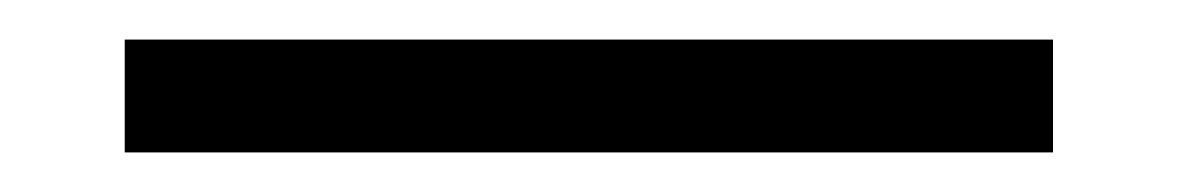

<svg xmlns="http://www.w3.org/2000/svg" viewBox="-20 -13 595 97"><path d="M43 64H512V7H43Z"/></svg>

Font: Noto Serif CJK JP
Style: Regular
Weight: 400
Designer: Ryoko NISHIZUKA 西塚涼子 (kana & ideographs); Frank Grießhammer (Latin, Greek & Cyrillic); Wenlong ZHANG 张文龙 (bopomofo); San
Foundry: Adobe Systems Incorporated
Version: Version 1.000;PS 1;hotconv 16.6.53;makeotf.lib2.5.65590